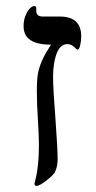

<svg xmlns="http://www.w3.org/2000/svg" viewBox="-20 -608 319 636"><path d="M249 -487.8Q249 -472.2 245.6 -458Q242.2 -443.8 237.8 -443.8Q233.4 -443.8 227.1 -451.2Q216.3 -461.9 203.1 -461.9Q179.7 -461.9 167.7 -430.7Q155.8 -399.4 155.8 -353Q155.8 -314.9 163.6 -215.3Q170.9 -115.2 170.9 -80.1Q170.9 -55.7 161.1 -36.1Q153.3 -24.9 131.8 -8.5Q110.4 7.8 101.1 7.8Q94.2 7.8 94.2 0L96.7 -10.3Q108.9 -55.7 108.9 -126Q108.9 -160.6 105.5 -211.9Q102.1 -263.2 102.1 -307.1Q102.1 -346.7 106.2 -367.2Q110.4 -387.7 120.6 -410.2Q130.9 -432.6 148.9 -460Q58.1 -460 58.1 -521Q58.1 -540 64 -555.2Q69.8 -570.3 78.1 -579.1Q86.4 -587.9 92.8 -587.9Q100.1 -587.9 100.1 -581.1V-571.8Q100.1 -553.2 122.1 -553.2H178.2Q249 -553.2 249 -487.8Z"/></svg>

Font: Times New Roman
Style: Regular
Weight: 400
Designer: Steve Matteson
Foundry: Ascender Corporation
Version: Version 2.00.3